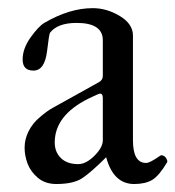

<svg xmlns="http://www.w3.org/2000/svg" viewBox="-20 -445 435 476"><path d="M234.9 -97.2V-202.1Q234.9 -212.9 228 -212.9Q224.6 -212.9 198.7 -200.2Q115.7 -158.7 115.7 -91.8Q115.7 -67.9 131.1 -53Q146.5 -38.1 173.8 -38.1Q193.4 -38.1 214.1 -58.8Q234.9 -79.6 234.9 -97.2ZM380.9 -60.1Q391.6 -58.6 395 -45.4Q395 -43.9 394.5 -43Q374.5 -9.3 357.4 1Q340.3 11.2 312.5 11.2Q261.2 11.2 243.2 -55.2Q206.1 -18.1 184.1 -3.4Q162.1 11.2 119.6 11.2Q92.3 11.2 74.2 -3.9Q56.2 -19 48.6 -38.8Q41 -58.6 41 -79.1Q41 -99.6 50.8 -119.4Q60.5 -139.2 79.3 -155Q98.1 -170.9 111.8 -178.2L225.1 -241.2Q234.9 -246.6 234.9 -256.8V-345.2Q234.9 -388.2 169.9 -388.2Q122.6 -388.2 104 -363.8Q101.6 -360.4 96.7 -318.4Q90.8 -270 63 -270Q36.1 -270 36.1 -297.4Q36.1 -324.7 55.9 -352.3Q75.7 -379.9 89.8 -388.2Q152.3 -424.8 210 -424.8Q244.6 -424.8 277.1 -405.3Q309.6 -385.7 309.6 -356.9V-97.2Q309.6 -41 342.3 -41Q351.6 -41 377.4 -59.1Q378.9 -60.1 380.9 -60.1Z"/></svg>

Font: Junicode
Style: Regular
Weight: 400
Designer: Peter S. Baker
Foundry: Briery Creek Software
Version: Version 0.7.2